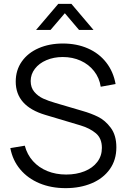

<svg xmlns="http://www.w3.org/2000/svg" viewBox="-20 -960 656 995"><path d="M242 -805H167L282 -940H350L464.5 -805H389.5L316 -891.5ZM33.5 -192.5 108.5 -205Q120.5 -159 150.8 -125.2Q181 -91.5 225.2 -73.5Q269.5 -55.5 323 -55.5Q376 -55.5 418.2 -72.5Q460.5 -89.5 484.2 -120.8Q508 -152 508 -193.5Q508 -243 477 -269.2Q446 -295.5 397.5 -310L215 -364.5Q61.5 -410 61.5 -537Q61.5 -596.5 93 -641.2Q124.5 -686 180 -710.2Q235.5 -734.5 306 -734.5Q377.5 -734.5 435.2 -709.2Q493 -684 530.2 -636.5Q567.5 -589 579 -524.5L502 -510.5Q495 -556.5 467.5 -591.5Q440 -626.5 398 -645.5Q356 -664.5 305.5 -664.5Q258.5 -664.5 220.5 -648.2Q182.5 -632 160.8 -603.5Q139 -575 139 -540Q139 -506 158 -483.8Q177 -461.5 203.8 -449.2Q230.5 -437 267 -426.5L408 -385Q452 -372.5 488.5 -354.5Q525 -336.5 554 -297.8Q583 -259 583 -196.5Q583 -131 549 -83.2Q515 -35.5 455.2 -10.2Q395.5 15 320 15Q245 15 184.5 -10.2Q124 -35.5 84.8 -82.2Q45.5 -129 33.5 -192.5Z"/></svg>

Font: CCSD_manrope
Style: Regular
Weight: 400
Designer: Mikhail Sharanda
Foundry: Mikhail Sharanda
Version: Version 4.503